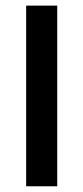

<svg xmlns="http://www.w3.org/2000/svg" viewBox="-20 -650 291 670"><path d="M71.3 0V-630.4H179.7V0Z"/></svg>

Font: Open Sans SemiCondensed SemiBold
Style: Regular
Weight: 600
Width: 4
Designer: Monotype Design Team
Foundry: Monotype Imaging Inc.
Version: Version 3.000